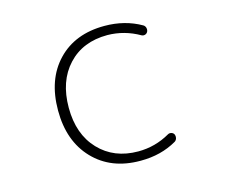

<svg xmlns="http://www.w3.org/2000/svg" viewBox="-105 -905 1210 1034"><g transform="rotate(-15 500.0 -388.0)"><path d="M558.6 -63.5Q653.3 -63.5 736.3 -111.3Q745.1 -116.2 755.4 -113.3Q765.6 -110.4 770.5 -101.6Q773.4 -94.7 773.4 -87.9Q773.4 -84 772.5 -80.1Q769.5 -68.4 759.8 -62.5Q671.9 -11.7 559.6 -11.7Q557.6 -11.7 555.7 -11.7Q393.6 -11.7 295.4 -114.3Q197.3 -216.8 197.3 -387.7Q197.3 -560.5 294.4 -662.1Q391.6 -763.7 555.7 -763.7Q669.9 -763.7 759.8 -711.9Q769.5 -706.1 772.5 -694.3Q773.4 -690.4 773.4 -686.5Q773.4 -679.7 770.5 -673.8Q765.6 -664.1 755.4 -661.1Q745.1 -658.2 736.3 -663.1Q653.3 -710.9 558.6 -711.9Q420.9 -711.9 338.9 -623.5Q256.8 -535.2 256.8 -387.2Q256.8 -239.3 340.3 -151.4Q423.8 -63.5 558.6 -63.5Z"/></g></svg>

Font: Rounded Mgen+ 1mn light
Style: Regular
Weight: 200
Designer: [Source Han Sans]
Ryoko NISHIZUKA  (kana & ideographs); Paul D. Hunt (Latin, Greek & Cyrillic); Wenlong ZHANG  (bopomofo
Version: Version 1.059.20150602